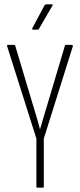

<svg xmlns="http://www.w3.org/2000/svg" viewBox="-20 -861 367 881"><path d="M150 0Q147 0 147 -5V-225L13 -648Q11 -655 16 -655H45Q49 -655 50 -651L131 -380Q139 -353 147.5 -325Q156 -297 163 -269H164Q172 -297 180.5 -325Q189 -353 197 -380L278 -652Q279 -655 283 -655H310Q315 -655 314 -648L181 -225V-5Q181 0 177 0ZM131 -725Q129 -725 128 -726.5Q127 -728 128 -731L184 -836Q188 -841 191 -841H218Q221 -841 222 -839Q223 -837 220 -834L159 -729Q158 -725 152 -725Z"/></svg>

Font: Sofia Sans Extra Condensed ExtraLight
Style: Regular
Weight: 250
Designer: Botio Nikoltchev, Ani Petrova
Foundry: lettersoup
Version: Version 4.101